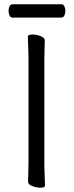

<svg xmlns="http://www.w3.org/2000/svg" viewBox="-20 -866 344 896"><path d="M38 -784Q29 -784 24.5 -794Q20 -804 20 -816Q20 -827 24.5 -836.5Q29 -846 39 -846H267Q276 -846 280.5 -836.5Q285 -827 285 -815Q285 -804 280.5 -794Q276 -784 266 -784ZM113 -589Q113 -620 111.5 -649Q110 -678 110 -695Q110 -705 132 -705Q149 -705 169 -697.5Q189 -690 189 -677Q189 -665 188 -639.5Q187 -614 187 -588V-106Q187 -75 188.5 -46Q190 -17 190 0Q190 10 168 10Q151 10 131 2.5Q111 -5 111 -18Q111 -30 112 -55.5Q113 -81 113 -107Z"/></svg>

Font: Moon Stars Kai T HW
Style: Regular
Weight: 400
Designer: GuiWonder
Version: Version 1.101